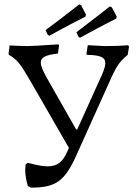

<svg xmlns="http://www.w3.org/2000/svg" viewBox="-20 -847 618 875"><path d="M205 -684C289 -731 369 -771 369 -771L372 -780L350 -823L341 -827C341 -827 260 -763 188 -710L197 -689ZM338 -679 345 -675C429 -722 509 -762 509 -762L512 -771L490 -813L481 -818C481 -818 400 -754 328 -700ZM564 -641C531 -638 504 -637 457 -637L380 -641L374 -601L376 -597C435 -596 460 -587 460 -559C460 -546 454 -528 444 -505L332 -257H327L194 -491C176 -523 166 -545 166 -562C166 -587 191 -597 244 -603L249 -638L247 -645C155 -639 126 -637 102 -637C78 -637 43 -639 24 -640L19 -601L21 -597C58 -575 72 -558 116 -482L294 -173L287 -157C266 -110 243 -89 197 -89C173 -89 144 -95 107 -105L97 -98C96 -89 95 -80 95 -72C95 -47 100 -23 107 1L120 8C236 9 276 -24 328 -139L485 -488C513 -550 528 -569 562 -597L568 -634Z"/></svg>

Font: Alegreya SC
Style: Regular
Weight: 400
Designer: Juan Pablo del Peral
Foundry: Huerta Tipografica
Version: Version 2.007;PS 002.007;hotconv 1.0.88;makeotf.lib2.5.64775